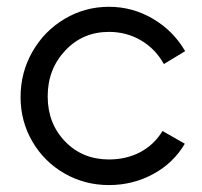

<svg xmlns="http://www.w3.org/2000/svg" viewBox="-20 -531 590 560"><path d="M40 -248Q40 -319.8 74.7 -380.4Q109.4 -440.9 168.7 -476.1Q228 -511.2 297.9 -511.2Q366.7 -511.2 426.3 -476.1Q485.8 -440.9 520 -381.8L458 -344.2Q433.6 -388.2 391.4 -413.1Q349.1 -438 297.9 -438Q221.2 -438 170.2 -383.5Q119.1 -329.1 119.1 -250Q119.1 -170.9 169.9 -118.4Q220.7 -65.9 297.9 -65.9Q348.1 -65.9 388.4 -86.9Q428.7 -107.9 454.1 -148.9L519 -111.8Q485.8 -55.2 426.5 -23.2Q367.2 8.8 297.9 8.8Q227.5 8.8 168.5 -24.9Q109.4 -58.6 74.7 -117.7Q40 -176.8 40 -248Z"/></svg>

Font: Human Sans
Style: Regular
Weight: 400
Designer: Tim Radville
Foundry: Continuum
Version: Version 1.000;FEAKit 1.0